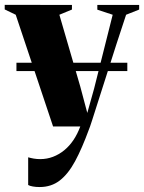

<svg xmlns="http://www.w3.org/2000/svg" viewBox="-34 -523 596 794"><path d="M130 250.5Q114.5 250.5 101.8 248.2Q89 246 82.5 242V127.5Q92.5 130.5 105.5 132.8Q118.5 135 132 135Q160 135 185 125.5Q210 116 231.5 98.5Q253 81 269.8 56Q286.5 31 298 0H185.5L31 -462L-14.5 -484V-503L263.5 -502.5V-483.5L211.5 -462L298 -165L327 -56L355 -156L432 -462L368.5 -483V-502.5H541.5V-483.5L487.5 -462Q468.5 -405.5 448.2 -342.5Q428 -279.5 408.8 -219.2Q389.5 -159 373.5 -108.8Q357.5 -58.5 347 -25.8Q336.5 7 333.5 13Q305 91 276.5 143.8Q248 196.5 213 223.5Q178 250.5 130 250.5ZM492.5 -263.5V-229H34V-263.5Z"/></svg>

Font: Merriweather 144pt ExtraBold
Style: Regular
Weight: 800
Version: Version 2.100